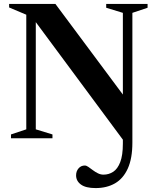

<svg xmlns="http://www.w3.org/2000/svg" viewBox="-20 -705 800 979"><path d="M629.5 -192 626 33.5 143 -618.5 162.5 -633V-45.5L247.5 -19.5V0H36V-19.5L114 -45.5V-630L26.5 -667V-685H262.5ZM655 22.5Q655 102.5 631.8 154Q608.5 205.5 566.5 229.8Q524.5 254 467.5 254Q417.5 254 392.8 236Q368 218 368 189Q368 168 380.5 153.5Q393 139 412.5 139Q420.5 139 430.5 146Q440.5 153 452.8 162.2Q465 171.5 479 178.5Q493 185.5 507.5 185.5Q535 185.5 557.2 171Q579.5 156.5 593 121.8Q606.5 87 606.5 27V-639.5L521.5 -665.5V-685H732.5V-665.5L655 -639.5Z"/></svg>

Font: Newsreader 36pt SemiBold
Style: Regular
Weight: 600
Designer: Hugues Gentile
Foundry: Production Type
Version: Version 1.003